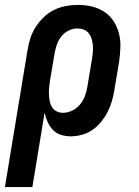

<svg xmlns="http://www.w3.org/2000/svg" viewBox="-48 -548 568 783"><path d="M-28 215 64 -342Q68 -367 75.5 -391Q83 -415 97 -437Q111 -459 130 -477.5Q149 -496 172.5 -507.5Q196 -519 220.5 -523.5Q245 -528 270 -528Q299 -528 326.5 -521.5Q354 -515 377 -500Q400 -485 415 -462Q430 -439 437 -412Q444 -385 443 -356Q442 -327 438 -298L418 -178Q414 -155 407.5 -133Q401 -111 390 -90Q379 -69 363.5 -50Q348 -31 328 -17.5Q308 -4 285 2Q262 8 240 8Q219 8 199.5 1.5Q180 -5 167 -19Q154 -33 146 -51Q138 -69 134 -89L84 215ZM208 -88Q228 -88 246.5 -97Q265 -106 278 -121.5Q291 -137 298 -155.5Q305 -174 308 -193L328 -313Q330 -327 331 -340Q332 -353 330.5 -366Q329 -379 325 -391.5Q321 -404 313 -413.5Q305 -423 293 -427.5Q281 -432 268 -432Q249 -432 231 -423Q213 -414 201 -398Q189 -382 183 -363.5Q177 -345 174 -327L156 -220Q154 -206 152.5 -192Q151 -178 151.5 -164Q152 -150 154.5 -136.5Q157 -123 163.5 -112Q170 -101 182 -94.5Q194 -88 208 -88Z"/></svg>

Font: Iosevka Gothic
Style: Bold Italic
Weight: 700
Italic angle: -9°
Monospace: yes
Designer: Belleve Invis
Foundry: Belleve Invis
Version: Version 15.5.1; ttfautohint (v1.8.4)